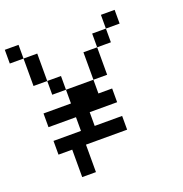

<svg xmlns="http://www.w3.org/2000/svg" viewBox="-136 -890 965 1011"><g transform="rotate(-20 346.0 -384.5)"><path d="M153.8 0V-153.8H76.9V-230.8H230.8V-307.7H76.9V-384.6H230.8V-461.5H384.6V-384.6H461.5V-307.7H307.7V-230.8H461.5V-153.8H230.8V0ZM153.8 -461.5V-538.5H230.8V-461.5ZM384.6 -461.5V-615.4H461.5V-461.5ZM76.9 -538.5V-692.3H153.8V-538.5ZM461.5 -615.4V-692.3H538.5V-615.4ZM0 -692.3V-769.2H76.9V-692.3ZM538.5 -692.3V-769.2H615.4V-692.3Z"/></g></svg>

Font: Mintsoda - Lime Green 13x16
Style: Regular
Weight: 400
Designer: Mintsoda-15
Version: Version 1.0